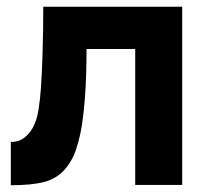

<svg xmlns="http://www.w3.org/2000/svg" viewBox="-20 -547 615 568"><path d="M12 1V-127Q35 -127 50.5 -138.5Q66 -150 77 -169Q89 -191 94 -223Q99 -255 101 -286Q104 -329 105.5 -375Q107 -421 107.5 -461Q108 -501 108 -527H519V0H380V-402H236Q236 -370 235 -331.5Q234 -293 231 -254.5Q228 -216 223 -181Q217 -142 205.5 -106.5Q194 -71 171 -45Q147 -18 110 -8.5Q73 1 12 1Z"/></svg>

Font: Onest
Style: Bold
Weight: 700
Designer: Dmitri Voloshin, Andrey Kudryavtsev
Foundry: Dmitri Voloshin, Andrey Kudryavtsev
Version: Version 1.000;gftools[0.9.33]